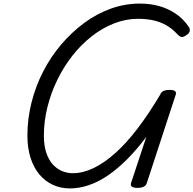

<svg xmlns="http://www.w3.org/2000/svg" viewBox="-20 -1035 1080 1072"><path d="M370 17Q319 17 275.5 -3Q232 -23 200 -61Q168 -99 150.5 -154Q133 -209 133 -278Q133 -372 156 -463Q179 -554 221.5 -636.5Q264 -719 322.5 -787.5Q381 -856 451 -907.5Q521 -959 599.5 -987Q678 -1015 761 -1015Q819 -1015 869 -1001Q919 -987 960.5 -959Q1002 -931 1032 -888Q1043 -873 1039 -860Q1035 -847 1018 -837Q1002 -826 991.5 -829Q981 -832 970 -844Q941 -876 906.5 -895Q872 -914 833.5 -922Q795 -930 751 -930Q682 -930 616 -904Q550 -878 491 -831.5Q432 -785 383.5 -723Q335 -661 299.5 -588Q264 -515 244.5 -436Q225 -357 225 -278Q225 -223 238 -183.5Q251 -144 273.5 -118.5Q296 -93 325 -80.5Q354 -68 387 -68Q443 -68 502.5 -96.5Q562 -125 624 -180.5Q686 -236 748.5 -318Q811 -400 874 -506Q879 -520 892 -526.5Q905 -533 926 -533Q971 -533 961 -506L800 -14Q796 0 783 7Q770 14 748 14Q702 14 712 -14L797 -271Q744 -200 690 -146Q636 -92 582.5 -55.5Q529 -19 475.5 -1Q422 17 370 17Z"/></svg>

Font: Playwrite AU TAS
Style: Regular
Weight: 400
Designer: Veronika Burian, José Scaglione
Foundry: TypeTogether
Version: Version 1.002